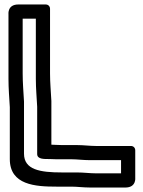

<svg xmlns="http://www.w3.org/2000/svg" viewBox="-20 -746 645 863"><path d="M87.8 -290.7C85.4 -333.8 81.9 -374 81.9 -416.3L81.9 -662.1H141.1V-391.7C141.1 -346.6 145.2 -306.4 147.1 -266.1V-53.7C147.1 -29.3 179.1 -31.3 203.7 -31.1C214 -30.4 222.8 -30.1 233.7 -30.1L301.7 -30.1C327 -30.1 354.4 -26.1 385.7 -26.1H524.1V33.1H410.3C383.6 33.1 356.8 29.1 325.3 29.1L258.3 29.1C160.2 29.1 87.9 17.2 87.9 -55.3V-289.3C87.9 -289.7 87.8 -290.4 87.8 -290.7ZM229.3 -94.9C222.2 -94.9 217.7 -95.1 210.9 -95.7V-291.9C208.7 -336.9 204.9 -373.6 204.9 -416.3L204.9 -706.3C204.9 -717 197.4 -725.9 185.3 -725.9H62.3C12.5 -725.9 18.1 -681.7 18.1 -681.7V-391.7C18.1 -346.7 21.8 -305.7 24.1 -264L24.1 -30.7C24.1 85.9 139.9 92.9 233.7 92.9H300.7C327.2 92.9 354.1 96.9 385.7 96.9H543.7C593.5 96.9 587.9 52.7 587.9 52.7L587.9 -70.3C587.9 -81 580.4 -89.9 568.3 -89.9L410.3 -89.9C383.8 -89.9 356.6 -93.9 326.3 -93.9H258.3C247.2 -93.9 238.2 -94.9 229.3 -94.9Z"/></svg>

Font: Tape
Style: Regular
Weight: 500
Foundry: Cannot Into Space Fonts
Version: Version 0.97